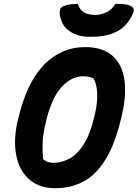

<svg xmlns="http://www.w3.org/2000/svg" viewBox="-20 -967 721 1007"><path d="M426 -720Q519 -720 570.5 -674Q622 -628 633 -544Q644 -460 615 -345L611 -329Q579 -202 530 -125Q481 -48 416 -14Q351 20 269 20Q186 20 133 -26.5Q80 -73 64.5 -156Q49 -239 76 -347L80 -363Q125 -542 214.5 -631Q304 -720 426 -720ZM217 -311Q205 -260 203.5 -214Q202 -168 206 -133Q216 -123 230.5 -118Q245 -113 260 -113Q302 -113 342.5 -134Q383 -155 418 -208Q453 -261 475 -357L478 -370Q492 -429 490 -477Q488 -525 471 -555Q459 -561 446 -564Q433 -567 416 -567Q354 -567 301.5 -509Q249 -451 220 -324ZM585 -947Q611 -947 631.5 -945Q652 -943 667 -935Q678 -929 680.5 -919Q683 -909 678 -898Q650 -832 595.5 -803Q541 -774 457 -774H449Q385 -774 341.5 -806Q298 -838 293 -898Q292 -910 296 -919.5Q300 -929 312 -934Q329 -942 347 -944Q365 -946 388 -947Q397 -919 416.5 -904.5Q436 -890 481 -888Q517 -891 542.5 -904.5Q568 -918 585 -947Z"/></svg>

Font: Recursive Sn Csl St XBd
Style: Italic
Weight: 800
Italic angle: -15°
Version: Version 1.079;hotconv 1.0.112;makeotfexe 2.5.65598; ttfautoh